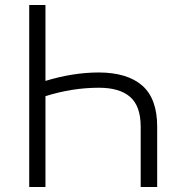

<svg xmlns="http://www.w3.org/2000/svg" viewBox="-20 -747 744 767"><path d="M607.9 0H542V-241.2Q542 -323.2 499.8 -359.9Q457.5 -396.5 375.5 -396.5Q268.1 -396.5 161.6 -362.8V0H96.7V-727.1H161.6V-423.8Q272 -457.5 375 -457.5Q489.3 -457 548.6 -404.8Q607.9 -352.5 607.9 -241.2Z"/></svg>

Font: Interop Light
Style: Regular
Weight: 300
Designer: Rasmus Andersson, Google, Jang Haemin
Foundry: jhaemin
Version: Version 1.007